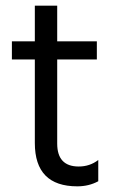

<svg xmlns="http://www.w3.org/2000/svg" viewBox="-20 -653 409 678"><path d="M327 -13Q294 5 253 5Q103 5 103 -148V-443H22V-507H103V-633H182V-507H322V-443H182V-146Q182 -65 258 -65Q297 -65 327 -88Z"/></svg>

Font: Hind Guntur
Style: Regular
Weight: 400
Version: Version 1.000;PS 1.0;hotconv 1.0.86;makeotf.lib2.5.63406; tt